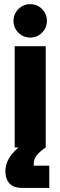

<svg xmlns="http://www.w3.org/2000/svg" viewBox="-20 -728 298 948"><path d="M52.5 0V-500H205.8V0ZM129.2 -542.5Q95 -542.5 70.8 -566.7Q46.7 -590.8 46.7 -625Q46.7 -659.2 70.8 -683.3Q95 -707.5 129.2 -707.5Q163.3 -707.5 187.5 -683.3Q211.7 -659.2 211.7 -625Q211.7 -590.8 187.5 -566.7Q163.3 -542.5 129.2 -542.5ZM91.7 200Q48.3 200 27.5 178.3Q6.7 156.7 6.7 117.5Q6.7 73.3 37.9 34.6Q69.2 -4.2 111.7 -30L205.8 0Q178.3 18.3 162.5 37.5Q146.7 56.7 146.7 80V90H223.3V200Z"/></svg>

Font: Funnel Display ExtraBold
Style: Regular
Weight: 800
Designer: NORD ID, Kristian Moeller
Foundry: Dicotype
Version: Version 1.000